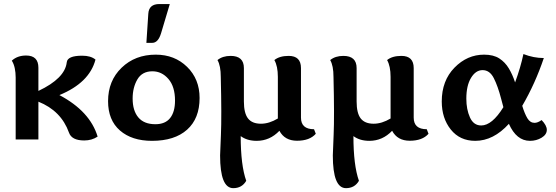

<svg xmlns="http://www.w3.org/2000/svg" viewBox="-20 -704 2807 969"><path d="M173.8 -245.1Q308.1 -308.6 316.9 -389.6Q320.3 -422.9 395 -422.9Q438 -422.9 461.9 -403.3Q431.6 -286.6 279.8 -224.1Q434.1 -142.6 472.7 -14.6Q443.4 4.9 405.3 4.9Q341.8 4.9 328.1 -34.7Q288.6 -145 173.8 -190.9V0H59.1V-313Q59.1 -337.9 54.4 -359.9Q49.8 -381.8 39.6 -397.9Q67.9 -423.8 111.8 -423.8Q173.8 -423.8 173.8 -362.3Z M747.1 6.8Q645.5 6.8 585.4 -45.4Q525.4 -97.7 525.4 -193.4Q525.4 -296.4 593.8 -362.3Q662.1 -428.2 766.1 -428.2Q861.3 -428.2 924.3 -366.5Q987.3 -304.7 987.3 -209.5Q987.3 -106 924.3 -49.6Q861.3 6.8 747.1 6.8ZM764.2 -77.1Q814 -77.1 838.6 -108.2Q863.3 -139.2 863.3 -196.3Q863.3 -267.1 829.8 -305.7Q796.4 -344.2 749 -344.2Q697.3 -344.2 673.3 -303.2Q649.4 -262.2 649.4 -207Q649.4 -145.5 678.2 -111.3Q707 -77.1 764.2 -77.1ZM748.5 -487.8H718.8L728.5 -634.8Q731.4 -683.6 784.2 -683.6H836.9L793 -536.6Q778.3 -487.8 748.5 -487.8Z M1157.2 245.6Q1090.8 245.6 1090.8 80.6Q1090.8 69.3 1095 -23.7Q1099.1 -116.7 1094.2 -315.9Q1094.2 -372.1 1077.6 -400.9Q1103.5 -421.9 1144 -421.9Q1210.9 -421.9 1210.9 -360.4V-191.9Q1210.9 -132.8 1231.7 -106.2Q1252.4 -79.6 1296.9 -79.6Q1338.4 -79.6 1382.3 -106V-315.9Q1382.3 -370.1 1364.7 -400.9Q1390.6 -421.9 1437 -421.9Q1499 -421.9 1499 -360.4V-110.4Q1499 -51.8 1564.9 -51.8L1573.7 -28.8Q1543 6.3 1479 6.3Q1417 6.3 1390.1 -43.9Q1341.8 6.8 1275.4 6.8Q1227.1 6.8 1194.8 -17.1Q1194.8 129.9 1222.7 208.5Q1201.2 245.6 1157.2 245.6Z M1726.1 245.6Q1659.7 245.6 1659.7 80.6Q1659.7 69.3 1663.8 -23.7Q1668 -116.7 1663.1 -315.9Q1663.1 -372.1 1646.5 -400.9Q1672.4 -421.9 1712.9 -421.9Q1779.8 -421.9 1779.8 -360.4V-191.9Q1779.8 -132.8 1800.5 -106.2Q1821.3 -79.6 1865.7 -79.6Q1907.2 -79.6 1951.2 -106V-315.9Q1951.2 -370.1 1933.6 -400.9Q1959.5 -421.9 2005.9 -421.9Q2067.9 -421.9 2067.9 -360.4V-110.4Q2067.9 -51.8 2133.8 -51.8L2142.6 -28.8Q2111.8 6.3 2047.9 6.3Q1985.8 6.3 1959 -43.9Q1910.6 6.8 1844.2 6.8Q1795.9 6.8 1763.7 -17.1Q1763.7 129.9 1791.5 208.5Q1770 245.6 1726.1 245.6Z M2654.8 6.8Q2586.4 6.8 2548.3 -79.1Q2470.2 6.8 2378.4 6.8Q2300.8 6.8 2255.1 -50.3Q2209.5 -107.4 2209.5 -191.9Q2209.5 -296.9 2273.7 -362.5Q2337.9 -428.2 2423.3 -428.2Q2470.2 -428.2 2499.8 -409.2Q2529.3 -390.1 2548.1 -358.6Q2566.9 -327.1 2579.6 -288.1Q2607.4 -363.8 2621.6 -431.2Q2672.9 -411.1 2724.6 -411.1Q2681.2 -282.2 2615.7 -169.9Q2627.9 -129.9 2641.8 -106.9Q2655.8 -84 2677.7 -84Q2693.8 -84 2713.4 -98.1Q2739.7 -70.8 2739.7 -48.8Q2739.7 -24.9 2713.4 -9Q2687 6.8 2654.8 6.8ZM2408.7 -70.8Q2463.4 -70.8 2520.5 -163.1L2508.8 -207Q2492.7 -269 2472.2 -309.6Q2451.7 -350.1 2415.5 -350.1Q2380.9 -350.1 2357.2 -311Q2333.5 -272 2333.5 -206.1Q2333.5 -151.9 2351.8 -111.3Q2370.1 -70.8 2408.7 -70.8Z"/></svg>

Font: Bainsley
Style: Bold
Weight: 700
Designer: Paul James MIller
Foundry: High-Logic / Made with FontCreator
Version: Version 1.411;March 28, 2021;FontCreator 13.0.0.2683 64-bit